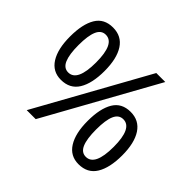

<svg xmlns="http://www.w3.org/2000/svg" viewBox="-166 -939 1163 1163"><g transform="rotate(45 415.5 -357.0)"><path d="M195 -724Q269 -724 307 -665.5Q345 -607 345 -501Q345 -395 308.5 -335.5Q272 -276 195 -276Q124 -276 86.5 -335.5Q49 -395 49 -501Q49 -607 84 -665.5Q119 -724 195 -724ZM652 -714 256 0H179L575 -714ZM195 -662Q157 -662 139.5 -621.5Q122 -581 122 -501Q122 -421 139.5 -380Q157 -339 195 -339Q272 -339 272 -501Q272 -662 195 -662ZM632 -438Q705 -438 743.5 -379.5Q782 -321 782 -215Q782 -109 745.5 -49.5Q709 10 632 10Q561 10 523.5 -49.5Q486 -109 486 -215Q486 -321 521 -379.5Q556 -438 632 -438ZM632 -375Q594 -375 576.5 -335Q559 -295 559 -215Q559 -134 576.5 -93.5Q594 -53 632 -53Q709 -53 709 -215Q709 -375 632 -375Z"/></g></svg>

Font: Noto Sans Nag Mundari
Style: Regular
Weight: 400
Designer: Muthu Nedumaran
Version: Version 1.000; ttfautohint (v1.8.4.7-5d5b)